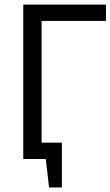

<svg xmlns="http://www.w3.org/2000/svg" viewBox="-20 -704 489 850"><path d="M449.2 -683.6Q357.4 -683.6 83 -683.6Q83 -512.7 83 0Q107.4 0 182.6 0Q186.5 31.2 197.3 126Q210.9 126 253.9 126Q253.9 76.2 253.9 -72.3Q231.4 -72.3 164.1 -72.3Q164.1 -207 164.1 -611.3Q235.4 -611.3 449.2 -611.3Q449.2 -628.9 449.2 -683.6Z"/></svg>

Font: Aptus Gothic JP
Style: Medium
Weight: 400
Designer: Fuminori Ogawa / Motoya
Version: Version 1